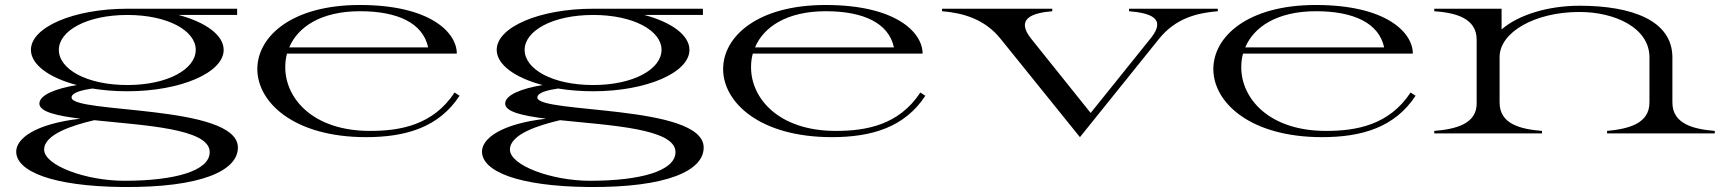

<svg xmlns="http://www.w3.org/2000/svg" viewBox="-20 -535 6919 770"><path d="M491 -169C705 -169 877 -244 877 -335C877 -394 805 -446 696 -475H931V-500H493H491C275 -500 104 -426 104 -335C104 -276 177 -223 288 -194C200 -179 140 -154 138 -121C136 -87 206 -71 302 -59C120 -38 45 21 45 73C45 152 190 212 471 215C788 218 936 149 934 55C930 -117 267 -79 267 -144C267 -164 310 -174 350 -180C393 -173 441 -169 491 -169ZM491 -194C327 -194 216 -258 216 -335C216 -411 327 -475 491 -475C653 -475 765 -412 765 -335C765 -258 653 -194 491 -194ZM157 65C157 3 273 -33 358 -53C557 -32 821 -20 821 75C821 151 679 190 479 190C323 190 157 128 157 65Z M1448 15C1607 15 1740 -24 1823 -151L1803 -164C1717 -33 1585 -10 1464 -10C1233 -10 1124 -142 1124 -265C1124 -284 1126 -302 1131 -320H1812C1812 -405 1705 -515 1423 -515C1149 -515 1012 -388 1012 -258C1012 -125 1158 15 1448 15ZM1140 -345C1174 -426 1266 -490 1424 -490C1574 -490 1676 -443 1697 -345Z M2359 -169C2573 -169 2745 -244 2745 -335C2745 -394 2673 -446 2564 -475H2799V-500H2361H2359C2143 -500 1972 -426 1972 -335C1972 -276 2045 -223 2156 -194C2068 -179 2008 -154 2006 -121C2004 -87 2074 -71 2170 -59C1988 -38 1913 21 1913 73C1913 152 2058 212 2339 215C2656 218 2804 149 2802 55C2798 -117 2135 -79 2135 -144C2135 -164 2178 -174 2218 -180C2261 -173 2309 -169 2359 -169ZM2359 -194C2195 -194 2084 -258 2084 -335C2084 -411 2195 -475 2359 -475C2521 -475 2633 -412 2633 -335C2633 -258 2521 -194 2359 -194ZM2025 65C2025 3 2141 -33 2226 -53C2425 -32 2689 -20 2689 75C2689 151 2547 190 2347 190C2191 190 2025 128 2025 65Z M3316 15C3475 15 3608 -24 3691 -151L3671 -164C3585 -33 3453 -10 3332 -10C3101 -10 2992 -142 2992 -265C2992 -284 2994 -302 2999 -320H3680C3680 -405 3573 -515 3291 -515C3017 -515 2880 -388 2880 -258C2880 -125 3026 15 3316 15ZM3008 -345C3042 -426 3134 -490 3292 -490C3442 -490 3544 -443 3565 -345Z M4864 -490V-500H4508V-490C4590 -483 4660 -463 4596 -383L4354 -82L4116 -379C4052 -459 4117 -483 4200 -490V-500H3758V-490C3842 -483 3929 -459 3993 -379L4311 15L4628 -379C4695 -462 4780 -483 4864 -490Z M5282 15C5441 15 5574 -24 5657 -151L5637 -164C5551 -33 5419 -10 5298 -10C5067 -10 4958 -142 4958 -265C4958 -284 4960 -302 4965 -320H5646C5646 -405 5539 -515 5257 -515C4983 -515 4846 -388 4846 -258C4846 -125 4992 15 5282 15ZM4974 -345C5008 -426 5100 -490 5258 -490C5408 -490 5510 -443 5531 -345Z M6687 -124V-305C6687 -453 6524 -512 6315 -512C6189 -512 6070 -476 6002 -417V-500H5732V-490C5816 -484 5902 -463 5902 -376V-124C5905 -38 5818 -17 5732 -10V0H6164V-10C6080 -17 5994 -36 5994 -124V-306C5994 -406 6136 -487 6314 -487C6456 -487 6595 -424 6595 -305V-124C6595 -38 6509 -18 6425 -10V0H6857V-10C6773 -17 6687 -37 6687 -124Z"/></svg>

Font: Sprat Extended
Style: Regular
Weight: 400
Width: 9
Designer: Ethan Nakache
Foundry: Collletttivo
Version: Version 2.000;Glyphs 3.2 (3217)